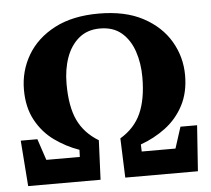

<svg xmlns="http://www.w3.org/2000/svg" viewBox="-50 -729 861 782"><g transform="rotate(-5 381.0 -337.5)"><path d="M34 0 20 -187H88L117 -100H254L255 -129Q201 -148 154.5 -181.5Q108 -215 79.5 -267.5Q51 -320 51 -392Q51 -469 89 -533.5Q127 -598 200.5 -636.5Q274 -675 381 -675Q489 -675 562 -636Q635 -597 672.5 -533Q710 -469 710 -394Q710 -324 682.5 -271.5Q655 -219 608.5 -184Q562 -149 506 -129L507 -100H645L673 -187H741L728 0H431L425 -161Q484 -196 510 -254Q536 -312 536 -401Q536 -459 519.5 -507.5Q503 -556 469 -585Q435 -614 381 -614Q329 -614 294.5 -585Q260 -556 243 -508Q226 -460 226 -401Q226 -308 252.5 -252Q279 -196 337 -161L330 0Z"/></g></svg>

Font: Source Serif 4 SmText
Style: Bold
Weight: 700
Designer: Frank Grießhammer
Foundry: Adobe
Version: Version 4.005;hotconv 1.1.0;makeotfexe 2.6.0